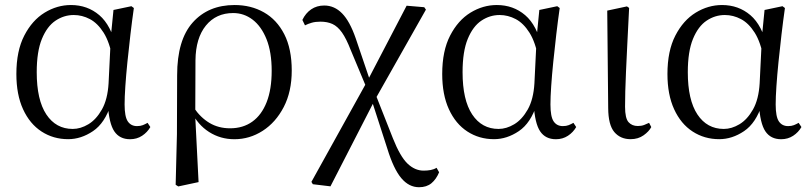

<svg xmlns="http://www.w3.org/2000/svg" viewBox="-20 -551 3297 780"><path d="M256.8 14.4Q196.7 14.4 148.8 -16.7Q100.9 -47.8 73.7 -107.2Q46.5 -166.5 46.5 -250.6Q46.5 -344.2 78.6 -406.4Q110.6 -468.5 161.3 -499.6Q212.1 -530.6 268.2 -530.6Q335.2 -530.6 383.5 -489.4Q431.8 -448.1 451.7 -358.5H459.3L437.5 -312.6Q425.5 -379.3 401.1 -418.1Q376.6 -456.9 345.2 -473.4Q313.8 -490 279.7 -490Q239.8 -490 205.5 -467Q171.2 -444 150.2 -392.9Q129.2 -341.7 129.2 -257.8Q129.2 -144.9 168.3 -86Q207.4 -27.2 275.4 -27.2Q307.3 -27.2 339 -46.2Q370.8 -65.2 394.1 -106.4Q417.3 -147.6 421.1 -212.9L430.4 -403.1L441 -510.5L513.8 -525.8L523.8 -518.4Q516.4 -466.9 509.8 -410.4Q503.2 -353.9 497.7 -299.8Q492.2 -245.7 489.2 -200.8Q486.2 -155.9 486.2 -126.6Q486.2 -76.9 499.2 -57.8Q512.2 -38.7 536.6 -38.7Q550.4 -38.7 560.2 -42.6Q570 -46.5 579.5 -52L590.8 -34.9Q578.5 -13.4 557.2 0.6Q535.9 14.6 508.4 14.6Q466 14.6 444.4 -17.4Q422.8 -49.4 418.1 -127.8L430.9 -128.2Q406.3 -50.9 357.8 -18.3Q309.4 14.4 256.8 14.4Z M693.6 199.6 698.8 -5.5 699.6 -245.2Q699.6 -388.7 762.9 -459.6Q826.3 -530.6 933 -530.6Q999.7 -530.6 1052.2 -500.8Q1104.7 -471 1134.9 -411.9Q1165.2 -352.7 1165.2 -264.3Q1165.2 -178.8 1132.7 -116.2Q1100.2 -53.6 1047.1 -19.5Q994 14.6 932.2 14.6Q875.7 14.6 829.5 -14.7Q783.4 -44.1 757.4 -97.7H754L767.8 -113.1Q794.3 -73.6 830.9 -51.7Q867.6 -29.8 914.7 -29.8Q967.4 -29.8 1005.1 -56.9Q1042.8 -83.9 1063.3 -136.1Q1083.7 -188.2 1083.7 -263.1Q1083.7 -339.4 1062.8 -391.7Q1041.8 -443.9 1006.5 -471Q971.2 -498 927.3 -498Q857.8 -498 816.4 -447.1Q775.1 -396.2 774.1 -306.4L773.3 -94.1L772.8 -84.8L786.7 188.8L704.2 206.4Z M1250.9 197.4 1245.1 187.9 1472.7 -222.5 1631.9 -527.8 1703.5 -521.7 1710.3 -511.9 1501.9 -143.3 1322.5 206ZM1682.3 209.6Q1641.3 209.6 1610.1 172.5Q1578.9 135.4 1553.6 53.1L1489.1 -146.4H1481.8L1504.4 -171L1576.2 10.9Q1605.5 84.7 1635.4 113.5Q1665.4 142.2 1701 142.2Q1716.2 142.2 1729.6 139.7Q1743 137.2 1753.5 130.6L1763.9 148.8Q1752.3 177.1 1732.7 193.4Q1713.1 209.6 1682.3 209.6ZM1469.9 -192.1 1404.9 -347.5Q1386.9 -394 1369.2 -419Q1351.4 -444 1330.6 -453.5Q1309.8 -463 1281.8 -463Q1261.1 -463 1246.2 -458.6Q1231.2 -454.2 1219 -448L1208.4 -470Q1221.4 -497.5 1244.2 -513.1Q1267 -528.6 1297.2 -528.6Q1338.5 -528.6 1369.7 -496.7Q1401 -464.9 1425.1 -395.3L1486.1 -215.5H1495.6Z M1986.8 14.4Q1926.7 14.4 1878.8 -16.7Q1830.9 -47.8 1803.7 -107.2Q1776.5 -166.5 1776.5 -250.6Q1776.5 -344.2 1808.6 -406.4Q1840.6 -468.5 1891.3 -499.6Q1942.1 -530.6 1998.2 -530.6Q2065.2 -530.6 2113.5 -489.4Q2161.8 -448.1 2181.7 -358.5H2189.3L2167.5 -312.6Q2155.5 -379.3 2131.1 -418.1Q2106.6 -456.9 2075.2 -473.4Q2043.8 -490 2009.7 -490Q1969.8 -490 1935.5 -467Q1901.2 -444 1880.2 -392.9Q1859.2 -341.7 1859.2 -257.8Q1859.2 -144.9 1898.3 -86Q1937.4 -27.2 2005.4 -27.2Q2037.3 -27.2 2069 -46.2Q2100.8 -65.2 2124.1 -106.4Q2147.3 -147.6 2151.1 -212.9L2160.4 -403.1L2171 -510.5L2243.8 -525.8L2253.8 -518.4Q2246.4 -466.9 2239.8 -410.4Q2233.2 -353.9 2227.7 -299.8Q2222.2 -245.7 2219.2 -200.8Q2216.2 -155.9 2216.2 -126.6Q2216.2 -76.9 2229.2 -57.8Q2242.2 -38.7 2266.6 -38.7Q2280.4 -38.7 2290.2 -42.6Q2300 -46.5 2309.5 -52L2320.8 -34.9Q2308.5 -13.4 2287.2 0.6Q2265.9 14.6 2238.4 14.6Q2196 14.6 2174.4 -17.4Q2152.8 -49.4 2148.1 -127.8L2160.9 -128.2Q2136.3 -50.9 2087.8 -18.3Q2039.4 14.4 1986.8 14.4Z M2541.8 14.4Q2500.3 14.4 2475.7 -14.5Q2451.2 -43.4 2450.8 -111.9L2446.9 -507.9L2527 -525L2535.8 -518.8Q2531.3 -430.3 2528.2 -367.2Q2525.1 -304.2 2523.1 -259Q2521.1 -213.9 2520.2 -180.2Q2519.3 -146.5 2519.3 -117.6Q2519.3 -70.5 2533.4 -54.8Q2547.4 -39.1 2571 -39.1Q2585.8 -39.1 2596.5 -43.2Q2607.3 -47.3 2616.9 -52L2625.8 -34.8Q2616.5 -16.9 2594.5 -1.3Q2572.5 14.4 2541.8 14.4Z M2901.8 14.4Q2841.7 14.4 2793.8 -16.7Q2745.9 -47.8 2718.7 -107.2Q2691.5 -166.5 2691.5 -250.6Q2691.5 -344.2 2723.6 -406.4Q2755.6 -468.5 2806.3 -499.6Q2857.1 -530.6 2913.2 -530.6Q2980.2 -530.6 3028.5 -489.4Q3076.8 -448.1 3096.7 -358.5H3104.3L3082.5 -312.6Q3070.5 -379.3 3046.1 -418.1Q3021.6 -456.9 2990.2 -473.4Q2958.8 -490 2924.7 -490Q2884.8 -490 2850.5 -467Q2816.2 -444 2795.2 -392.9Q2774.2 -341.7 2774.2 -257.8Q2774.2 -144.9 2813.3 -86Q2852.4 -27.2 2920.4 -27.2Q2952.3 -27.2 2984 -46.2Q3015.8 -65.2 3039.1 -106.4Q3062.3 -147.6 3066.1 -212.9L3075.4 -403.1L3086 -510.5L3158.8 -525.8L3168.8 -518.4Q3161.4 -466.9 3154.8 -410.4Q3148.2 -353.9 3142.7 -299.8Q3137.2 -245.7 3134.2 -200.8Q3131.2 -155.9 3131.2 -126.6Q3131.2 -76.9 3144.2 -57.8Q3157.2 -38.7 3181.6 -38.7Q3195.4 -38.7 3205.2 -42.6Q3215 -46.5 3224.5 -52L3235.8 -34.9Q3223.5 -13.4 3202.2 0.6Q3180.9 14.6 3153.4 14.6Q3111 14.6 3089.4 -17.4Q3067.8 -49.4 3063.1 -127.8L3075.9 -128.2Q3051.3 -50.9 3002.8 -18.3Q2954.4 14.4 2901.8 14.4Z"/></svg>

Font: Noto Serif KR ExtraLight
Style: Regular
Weight: 200
Designer: Ryoko NISHIZUKA 西塚涼子 (kana & ideographs); Frank Grießhammer (Latin, Greek & Cyrillic); Wenlong ZHANG 张文龙 (bopomofo); San
Foundry: Adobe
Version: Version 2.002-H1;hotconv 1.1.0;makeotfexe 2.6.0